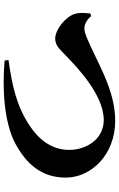

<svg xmlns="http://www.w3.org/2000/svg" viewBox="178 -858 644 1040"><g transform="rotate(90 500.0 -338.0)"><path d="M67 -510 53 -505C51 -481 46 -448 56 -419C73 -368 142 -315 189 -315C230 -315 249 -343 293 -384C340 -428 492 -578 630 -578C736 -578 792 -481 792 -391C792 -294 733 -224 660 -176C556 -107 447 -82 305 -62L308 -41C451 -28 645 -36 763 -102C862 -157 942 -236 942 -372C942 -510 818 -640 634 -640C462 -640 312 -538 181 -485C159 -476 144 -473 133 -473C104 -473 77 -497 67 -510Z"/></g></svg>

Font: Source Han Serif KR Heavy
Style: Regular
Weight: 900
Designer: Ryoko NISHIZUKA 西塚涼子 (kana & ideographs); Frank Grießhammer (Latin, Greek & Cyrillic); Wenlong ZHANG 张文龙 (bopomofo); San
Foundry: Adobe
Version: Version 2.001;hotconv 1.1.0;makeotfexe 2.6.0